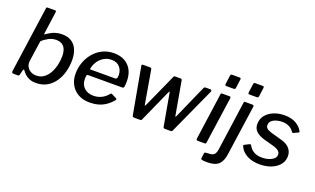

<svg xmlns="http://www.w3.org/2000/svg" viewBox="-92 -1250 3167 1929"><g transform="rotate(20 1492.0 -286.0)"><path d="M53 0Q43 0 39 -6Q35 -12 36 -21L136 -730Q137 -737 140 -739.5Q143 -742 148 -742H232Q239 -742 240.5 -736.5Q242 -731 241 -724L208 -486Q207 -477 209.5 -477Q212 -477 220 -484Q234 -493 256 -506.5Q278 -520 309.5 -530Q341 -540 380 -540Q443 -540 483 -513Q523 -486 542.5 -438.5Q562 -391 562 -328Q562 -270 547 -210Q532 -150 499.5 -100.5Q467 -51 416.5 -20.5Q366 10 296 10Q253 10 223 -3.5Q193 -17 174 -36Q155 -55 145 -71Q142 -76 137.5 -75Q133 -74 130 -64L118 -16Q116 -6 112 -3Q108 0 98 0ZM164 -177Q160 -143 174 -116.5Q188 -90 214.5 -75.5Q241 -61 273 -61Q321 -61 355.5 -86.5Q390 -112 412 -153Q434 -194 444.5 -241Q455 -288 455 -332Q455 -398 427.5 -432.5Q400 -467 344 -467Q301 -467 262.5 -446.5Q224 -426 196 -398Z M868 10Q800 10 748.5 -18.5Q697 -47 668.5 -98Q640 -149 640 -217Q640 -279 661 -336.5Q682 -394 720.5 -440Q759 -486 813.5 -513Q868 -540 936 -540Q1002 -540 1050 -513.5Q1098 -487 1124.5 -437.5Q1151 -388 1151 -317Q1151 -304 1150 -289.5Q1149 -275 1147 -260Q1146 -252 1141 -248Q1136 -244 1126 -244H760Q752 -244 749 -233.5Q746 -223 746 -199Q746 -137 784 -102Q822 -67 882 -67Q929 -67 968 -86Q1007 -105 1040 -145Q1045 -150 1049 -149.5Q1053 -149 1058 -146L1105 -122Q1119 -115 1110 -102Q1075 -61 1038 -36.5Q1001 -12 959.5 -1Q918 10 868 10ZM1030 -305Q1040 -305 1046.5 -313.5Q1053 -322 1053 -348Q1053 -400 1022 -434.5Q991 -469 935 -469Q888 -469 850.5 -446Q813 -423 789.5 -385Q766 -347 761 -305Z M1968 -530Q1975 -530 1979 -523.5Q1983 -517 1980 -510L1753 -11Q1750 -4 1746 -2Q1742 0 1734 0H1675Q1655 0 1654 -18L1593 -360Q1591 -370 1587.5 -367Q1584 -364 1580 -355L1426 -11Q1423 -4 1419 -2Q1415 0 1407 0H1345Q1325 0 1324 -18L1234 -515Q1232 -530 1246 -530H1323Q1330 -530 1335 -525.5Q1340 -521 1340 -514L1401 -159Q1403 -149 1407 -152Q1411 -155 1415 -165L1575 -521Q1579 -530 1590 -530H1649Q1655 -530 1660 -525.5Q1665 -521 1665 -514L1728 -159Q1730 -149 1733.5 -152Q1737 -155 1741 -165L1898 -520Q1904 -530 1916 -530H1968Z M2114 -16Q2113 -5 2109.5 -2.5Q2106 0 2094 0H2026Q2016 0 2012 -5Q2008 -10 2009 -19L2079 -518Q2080 -526 2082.5 -528Q2085 -530 2092 -530H2174Q2181 -530 2183.5 -525Q2186 -520 2185 -513ZM2204 -633Q2203 -623 2198.5 -619Q2194 -615 2183 -615H2105Q2096 -615 2093.5 -621.5Q2091 -628 2093 -637L2105 -725Q2108 -742 2121 -742H2206Q2212 -742 2215 -736Q2218 -730 2216 -723Z M2356 21Q2346 98 2308 134Q2270 170 2187 170Q2142 170 2129.5 165.5Q2117 161 2119 151L2126 97Q2127 92 2129.5 89Q2132 86 2138 85L2187 81Q2214 80 2230 64Q2246 48 2252 9L2326 -518Q2328 -525 2330.5 -527.5Q2333 -530 2340 -530H2419Q2426 -530 2429.5 -524.5Q2433 -519 2432 -513L2356 21ZM2451 -633Q2450 -623 2445.5 -619Q2441 -615 2430 -615H2352Q2343 -615 2340.5 -621.5Q2338 -628 2340 -637L2352 -725Q2355 -742 2368 -742H2453Q2459 -742 2462 -736Q2465 -730 2463 -723Z M2691 10Q2604 10 2547.5 -23Q2491 -56 2472 -105Q2466 -117 2477 -122L2524 -146Q2531 -149 2536 -148Q2541 -147 2545 -140Q2562 -106 2596.5 -84Q2631 -62 2689 -62Q2707 -62 2731 -66Q2755 -70 2777.5 -79.5Q2800 -89 2815.5 -105.5Q2831 -122 2831 -147Q2831 -168 2812.5 -184.5Q2794 -201 2751 -213L2652 -240Q2587 -259 2558 -289Q2529 -319 2529 -362Q2529 -420 2561.5 -459.5Q2594 -499 2646.5 -519.5Q2699 -540 2759 -540Q2831 -540 2880 -512.5Q2929 -485 2952 -441Q2955 -437 2954.5 -433Q2954 -429 2948 -425L2901 -403Q2895 -400 2891.5 -402Q2888 -404 2881 -411Q2865 -437 2833.5 -453.5Q2802 -470 2756 -470Q2729 -470 2698.5 -461.5Q2668 -453 2648 -435Q2628 -417 2628 -388Q2628 -370 2640.5 -356Q2653 -342 2691 -330L2809 -297Q2871 -280 2900 -245Q2929 -210 2929 -166Q2929 -121 2908 -88Q2887 -55 2852 -33Q2817 -11 2775 -0.5Q2733 10 2691 10Z"/></g></svg>

Font: Libre Franklin Medium
Style: Italic
Weight: 500
Italic angle: -8°
Designer: Pablo Impallari, Rodrigo Fuenzalida, Nhung Nguyen
Foundry: Impallari Type
Version: Version 3.000